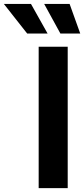

<svg xmlns="http://www.w3.org/2000/svg" viewBox="-136 -968 433 988"><path d="M212.4 -727.5V0H63V-727.5ZM174.8 -795.4 91.3 -947.8H222.2L276.9 -795.4ZM3.9 -795.4 -116.2 -947.8H23.4L108.9 -795.4Z"/></svg>

Font: Inter 18pt
Style: Bold
Weight: 700
Designer: Rasmus Andersson
Foundry: rsms
Version: Version 4.001;git-66647c0bb